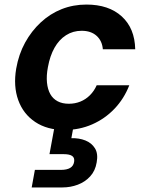

<svg xmlns="http://www.w3.org/2000/svg" viewBox="-20 -558 653 842"><path d="M263 12Q187 12 134.5 -23Q82 -58 60 -119Q38 -180 51 -257Q62 -320 90 -371Q118 -422 159 -460Q200 -498 250.5 -518Q301 -538 359 -538Q457 -538 514 -486Q571 -434 573 -342H431Q428 -379 403.5 -401Q379 -423 338 -423Q300 -423 269.5 -403.5Q239 -384 219 -348.5Q199 -313 190 -263Q183 -226 186 -196Q189 -166 200.5 -145.5Q212 -125 232.5 -114Q253 -103 282 -103Q309 -103 332.5 -112.5Q356 -122 374.5 -140.5Q393 -159 404 -184H547Q524 -125 482 -81Q440 -37 384 -12.5Q328 12 263 12ZM119 264 133 187H247Q273 187 287.5 178.5Q302 170 305 152Q308 134 296.5 126Q285 118 259 118H197L220 -7H303L293 48Q327 47 354.5 58Q382 69 396.5 92.5Q411 116 404 154Q398 191 375.5 215.5Q353 240 321 252Q289 264 254 264Z"/></svg>

Font: DM Sans 9pt
Style: Bold Italic
Weight: 700
Italic angle: -10°
Version: Version 4.004;gftools[0.9.30]